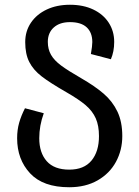

<svg xmlns="http://www.w3.org/2000/svg" viewBox="-20 -773 586 807"><path d="M52 -192Q52 -227 60.5 -257Q69 -287 85 -318L164 -297Q145 -245 145 -192Q145 -131 176.5 -95.5Q208 -60 271 -60Q333 -60 364.5 -98Q396 -136 396 -201Q396 -245 382.5 -275.5Q369 -306 340.5 -330.5Q312 -355 258 -386Q190 -425 155 -452Q120 -479 103 -512.5Q86 -546 86 -596Q86 -642 110 -677.5Q134 -713 176.5 -733Q219 -753 274 -753Q330 -753 372 -733Q414 -713 437 -677.5Q460 -642 460 -597Q460 -556 446 -524L362 -546Q368 -580 368 -596Q368 -636 344.5 -658Q321 -680 274 -680Q231 -680 206 -657.5Q181 -635 181 -597Q181 -566 194.5 -542.5Q208 -519 237 -497.5Q266 -476 320 -445Q379 -411 416 -379Q453 -347 473.5 -304Q494 -261 494 -201Q494 -142 467.5 -93Q441 -44 390.5 -15Q340 14 271 14Q161 14 106.5 -44.5Q52 -103 52 -192Z"/></svg>

Font: FiraGO
Style: Regular
Weight: 400
Designer: bBox Type
Foundry: bBox Type GmbH
Version: Version 1.001;April 20, 2020;FontCreator 12.0.0.2555 64-bit